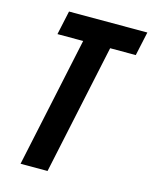

<svg xmlns="http://www.w3.org/2000/svg" viewBox="-109 -787 684 859"><g transform="rotate(15 233.0 -357.0)"><path d="M69.8 0 198.2 -603H79.1L103 -713.9H465.8L441.9 -603H323.2L194.8 0Z"/></g></svg>

Font: Open Sans Condensed
Style: Italic
Weight: 400
Width: 3
Italic angle: -12°
Designer: Monotype Design Team
Foundry: Monotype Imaging Inc.
Version: Version 3.000